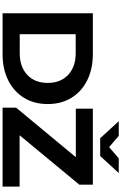

<svg xmlns="http://www.w3.org/2000/svg" viewBox="254 -1195 941 1489"><g transform="rotate(90 724.5 -450.5)"><path d="M83 -700H401Q515 -700 602.5 -656.5Q690 -613 738.5 -534Q787 -455 787 -350Q787 -245 738.5 -166Q690 -87 602.5 -43.5Q515 0 401 0H83ZM393 -133Q498 -133 560.5 -191.5Q623 -250 623 -350Q623 -450 560.5 -508.5Q498 -567 393 -567H245V-133ZM1427 -132V0H815V-105L1199 -568H823V-700H1412V-595L1029 -132ZM1322 -901 1190 -757H1052L920 -901H1034L1121 -826L1208 -901Z"/></g></svg>

Font: Idrija
Style: Bold
Weight: 700
Designer: Julieta Ulanovsky
Foundry: Julieta Ulanovsky
Version: Version 7.200